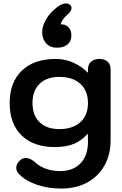

<svg xmlns="http://www.w3.org/2000/svg" viewBox="-20 -841 706 1111"><path d="M88 164Q74 149 74 130Q74 105 98 85Q113 73 130 73Q156 73 188 102Q212 124 248.5 136.5Q285 149 327 149Q405 149 448 102Q491 55 489 -28L488 -68Q454 -28 408.5 -9Q363 10 297 10Q174 10 105 -57.5Q36 -125 36 -245Q36 -365 106.5 -432.5Q177 -500 303 -500Q355 -500 403 -479Q451 -458 489 -420V-440Q489 -468 507 -484Q525 -500 555 -500Q585 -500 602.5 -484.5Q620 -469 620 -440V-28Q620 52 585.5 115Q551 178 486.5 214Q422 250 334 250Q256 250 190.5 227Q125 204 88 164ZM489 -245Q489 -316 445 -356Q401 -396 323 -396Q250 -396 209 -356Q168 -316 168 -245Q168 -174 209 -134Q250 -94 323 -94Q401 -94 445 -134Q489 -174 489 -245ZM224 -654Q224 -691 247 -730Q270 -769 311 -800Q338 -821 362 -821Q379 -821 389 -809Q394 -804 394 -795Q394 -777 372 -758Q356 -745 345 -729.5Q334 -714 331 -700Q358 -702 375.5 -684Q393 -666 393 -637Q393 -602 370.5 -583.5Q348 -565 309 -565Q270 -565 247 -590.5Q224 -616 224 -654Z"/></svg>

Font: Kodchasan
Style: Bold
Weight: 700
Designer: Katatrad Aksorn Co.,Ltd.
Foundry: Cadson Demak Co.,Ltd.
Version: Version 1.000; ttfautohint (v1.6)